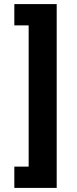

<svg xmlns="http://www.w3.org/2000/svg" viewBox="-20 -780 374 938"><path d="M257 -760V138H50V34H120V-656H50V-760Z"/></svg>

Font: Aneliza ExtraBold
Style: Regular
Weight: 800
Designer: Mike Abbink, Paul van der Laan, Pieter van Rosmalen
Foundry: Bold Monday
Version: Version 3.001;September 8, 2019;FontCreator 11.5.0.2425 64-b